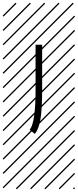

<svg xmlns="http://www.w3.org/2000/svg" viewBox="-23 -978 577 1424"><path d="M235.4 15.1 197.3 -15.1Q240.7 -69.8 240.7 -309.6V-646H289.6V-309.6Q289.6 -174.3 277.8 -98.6Q266.1 -22.9 235.4 15.1ZM526.9 410.6 533.7 417.5 525.4 425.8 518.6 418.9ZM526.9 304.7 533.7 311.5 419.4 425.8 412.6 418.9ZM526.9 198.7 533.7 205.6 313.5 425.8 306.6 418.9ZM526.9 92.3 533.7 99.1 207.5 425.8 200.7 418.9ZM526.9 -13.2 533.7 -6.3 101.6 425.8 94.7 418.9ZM526.9 -119.1 533.7 -112.3 3.4 418 -3.4 411.1ZM526.9 -225.6 533.7 -218.8 3.4 311.5 -3.4 304.7ZM526.9 -331.5 533.7 -324.7 3.4 205.6 -3.4 198.7ZM526.9 -438 533.7 -431.2 3.4 99.1 -3.4 92.3ZM526.9 -543.5 533.7 -536.6 3.4 -6.3 -3.4 -13.2ZM526.9 -649.4 533.7 -642.6 3.4 -112.3 -3.4 -119.1ZM526.9 -755.9 533.7 -749 3.4 -218.8 -3.4 -225.6ZM526.9 -861.8 533.7 -855 3.4 -324.7 -3.4 -331.5ZM516.6 -958 523.4 -951.2 3.4 -431.2 -3.4 -438ZM411.1 -958 418 -951.2 3.4 -536.6 -3.4 -543.5ZM305.2 -958 312 -951.2 3.4 -642.6 -3.4 -649.4ZM198.7 -958 205.6 -951.2 3.4 -749 -3.4 -755.9ZM92.3 -958 99.1 -951.2 3.4 -855 -3.4 -861.8Z"/></svg>

Font: AzarMehrMSRS2
Style: Regular
Weight: 1
Designer: Amin Abedi
Version: Version 1.00